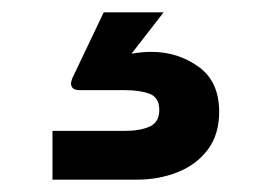

<svg xmlns="http://www.w3.org/2000/svg" viewBox="-20 -27 440 311"><path d="M65 264V185H182Q207 185 222.5 178Q238 171 238 151Q238 131 222.5 125Q207 119 182 119H109Q95 119 95 108Q95 106 97 100L148 -7H245L193 60Q210 57 225 57Q268 57 301.5 81Q335 105 335 154Q335 191 316.5 215.5Q298 240 267.5 252Q237 264 202 264Z"/></svg>

Font: Host Grotesk ExtraBold
Style: Regular
Weight: 800
Designer: Doğukan Karapınar
Foundry: Element Type
Version: Version 1.003; ttfautohint (v1.8.4.7-5d5b)